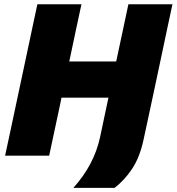

<svg xmlns="http://www.w3.org/2000/svg" viewBox="-20 -733 832 904"><path d="M4 0Q16.5 -57 27.5 -109.5Q38.5 -162 53.5 -231.5L105 -473.5Q120 -543.5 131.5 -598.5Q143 -653.5 156 -713H363.5Q351 -654.5 339 -599Q327 -543.5 312.5 -473.5L306 -443.5H527L533.5 -473.5Q548.5 -543.5 560.2 -598.5Q572 -653.5 584.5 -713H792Q779 -654 767.5 -599Q756 -544 741 -473.5L715 -351Q699.5 -279.5 685 -210.5Q670 -141 656 -76Q638 8 601.8 62.2Q565.5 116.5 519.5 151.5H325.5Q423 43 451 -86.5L490.5 -273H269.5L261 -231.5Q246 -161.5 234.8 -109Q223.5 -56.5 211.5 0Z"/></svg>

Font: Heraclito ExtraBold
Style: Italic
Weight: 800
Italic angle: -12°
Designer: Kostas Bartsokas (font) & Cristiano Sobral (main changes)
Foundry: Kostas Bartsokas (font) & Cristiano Sobral (main changes)
Version: Version 1.00;July 8, 2020;FontCreator 13.0.0.2655 64-bit